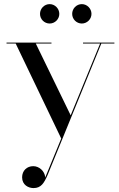

<svg xmlns="http://www.w3.org/2000/svg" viewBox="-20 -672 591 955"><path d="M339 -603C339 -576.5 360.5 -555 387 -555C413 -555 435 -576.5 435 -603C435 -629.5 413 -651.5 387 -651.5C360.5 -651.5 339 -629.5 339 -603ZM179 -603C179 -576.5 200.5 -555 227 -555C253 -555 275 -576.5 275 -603C275 -629.5 253 -651.5 227 -651.5C200.5 -651.5 179 -629.5 179 -603ZM236 -455.5V-460H12.5V-455.5H58L284.5 17L205 210.5C202.5 178 174 154.5 145.5 154.5C113.5 154.5 90 177 90 210C90 248 121.5 263.5 146.5 263.5C184.5 263.5 199 239 217 198L484 -455.5H549V-460H393V-455.5H478L331.5 -98.5L158 -455.5Z"/></svg>

Font: Bodoni* 36pt
Style: Regular
Weight: 400
Version: Version 2.3